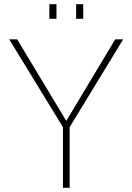

<svg xmlns="http://www.w3.org/2000/svg" viewBox="-20 -898 633 918"><path d="M281 0V-290L24 -710H62L297 -320L531 -710H569L313 -290V0ZM216 -808V-878H250V-808ZM344 -808V-878H378V-808Z"/></svg>

Font: Geist Thin
Style: Regular
Weight: 400
Designer: Basement.studio, Andrés Briganti, Mateo Zaragoza
Foundry: Basement.studio, Vercel, Andrés Briganti, Guido Ferreyra, Mateo Zaragoza
Version: Version 1.401